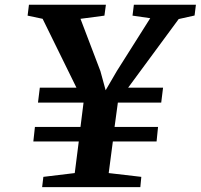

<svg xmlns="http://www.w3.org/2000/svg" viewBox="-20 -766 822 786"><path d="M143 -407H293L154.5 -689L93 -702L98.5 -746.5H413.5L407.5 -702L309.5 -689L391 -475L412.5 -396.5L458.5 -475.5L595 -691.5L522.5 -702L528 -746.5H782L776.5 -702.5L711.5 -688L504.5 -407H647.5L640 -346H462.5L449 -246.5H627L621 -187H442L425 -57.5L558.5 -42L554.5 0H152.5L157.5 -42L286 -57.5L302.5 -187H116.5L123 -246.5H309.5L322 -346H135.5Z"/></svg>

Font: Merriweather 48pt ExtraBold
Style: Italic
Weight: 800
Italic angle: -7.8°
Version: Version 2.101